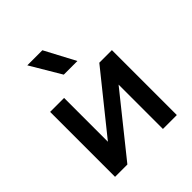

<svg xmlns="http://www.w3.org/2000/svg" viewBox="-206 -898 1035 1035"><g transform="rotate(-45 312.0 -380.0)"><path d="M76.5 0V-495H183V-161L451.5 -495H547.5V0H441.5V-338L170.5 0ZM270.5 -585 167 -759.5H282L374.5 -585Z"/></g></svg>

Font: Geologica Roman
Style: Regular
Weight: 400
Designer: Sindre Bremnes, Frode Helland
Foundry: Monokrom Skriftforlag AS
Version: Version 1.010;gftools[0.9.28]